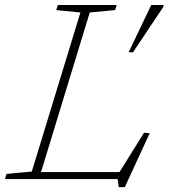

<svg xmlns="http://www.w3.org/2000/svg" viewBox="-47 -718 676 770"><path d="M313 -668 109 0H-27L-21 -20.5L80.5 -30L275.5 -668L178.5 -677.5L185 -698H421L414.5 -677.5ZM426 -18 530.5 -185.5 553.5 -184 453.5 32.5H429L425 0H77.5L86.5 -28H461.5ZM469 -508.5 559.5 -698H609.5L606.5 -688L486.5 -508.5Z"/></svg>

Font: Newsreader 9pt ExtraLight
Style: Italic
Weight: 250
Italic angle: -17°
Designer: Hugues Gentile
Foundry: Production Type
Version: Version 1.003